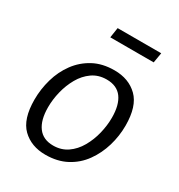

<svg xmlns="http://www.w3.org/2000/svg" viewBox="-175 -847 906 973"><g transform="rotate(30 278.0 -360.5)"><path d="M324 -537Q408 -537 460 -486Q512 -435 512 -322Q512 -261 494.5 -202Q477 -143 442.5 -95Q408 -47 355.5 -19Q303 9 233 9Q150 9 98 -41.5Q46 -92 46 -206Q46 -267 63 -326.5Q80 -386 115 -433.5Q150 -481 202 -509Q254 -537 324 -537ZM313 -477Q265 -477 229.5 -452Q194 -427 171 -386.5Q148 -346 136.5 -299Q125 -252 125 -207Q125 -132 155 -91.5Q185 -51 244 -51Q291 -51 326.5 -75.5Q362 -100 385.5 -141Q409 -182 420.5 -229.5Q432 -277 432 -322Q432 -397 402.5 -437Q373 -477 313 -477ZM485 -730 475 -671H221L230 -730Z"/></g></svg>

Font: Bitter
Style: Italic
Weight: 400
Italic angle: -9°
Designer: Sol Matas, and Bitter project Authors
Foundry: Sol Matas
Version: Version 2.001